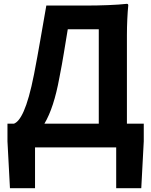

<svg xmlns="http://www.w3.org/2000/svg" viewBox="-20 -770 790 1003"><path d="M643 -432V-587C643 -639 646 -703 650 -741C650 -744 650 -750 643 -750C591 -744 503 -741 433 -741H222C196 -595 184 -517 158 -383C122 -199 85 -136 53 -124H19V-32L32 213H163V0H375H587V213H718L731 -32V-124H643ZM496 -370V-124H354H212C245 -179 271 -259 290 -363C310 -463 317 -517 334 -617H496Z"/></svg>

Font: GenSekiGothic2 TW B
Style: Regular
Weight: 700
Version: Version 2.100;PS 2.1;hotconv 16.6.51;makeotf.lib2.5.65220 DE